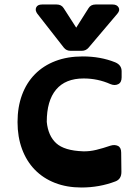

<svg xmlns="http://www.w3.org/2000/svg" viewBox="-20 -820 619 854"><path d="M319 -697 374 -784Q384 -800 405 -800H481Q500 -800 507.5 -787Q515 -774 502 -759L374 -608Q362 -594 344 -594H294Q275 -594 264 -608L146 -759Q135 -774 141 -787Q147 -800 167 -800H232Q253 -800 263 -784ZM471 -446Q415 -471 352 -471Q271 -471 229.5 -421.5Q188 -372 188 -278Q194 -216 230 -183Q266 -150 349 -147Q378 -146 408.5 -153.5Q439 -161 471 -172Q490 -178 504.5 -171Q519 -164 519 -141L520 -55Q520 -23 493 -13Q422 14 342 14Q277 14 224.5 -6.5Q172 -27 135 -65Q98 -103 78 -157Q58 -211 58 -277Q58 -344 78 -398Q98 -452 135.5 -490Q173 -528 226.5 -548.5Q280 -569 348 -569Q427 -569 492 -543Q521 -531 521 -503V-476Q521 -453 505.5 -445.5Q490 -438 471 -446Z"/></svg>

Font: OpenDyslexic3
Style: Bold
Weight: 700
Designer: Abelardo Gonzalez
Version: Version 1.000;PS 001.001;hotconv 1.0.56